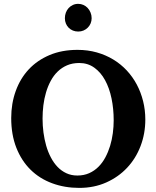

<svg xmlns="http://www.w3.org/2000/svg" viewBox="-20 -941 796 978"><path d="M559.1 -328.1Q559.1 -386.7 548.1 -439.7Q537.1 -492.7 515.1 -532.7Q493.2 -572.8 460.2 -596.4Q427.2 -620.1 383.8 -620.1Q349.1 -620.1 321.8 -608.4Q294.4 -596.7 273.7 -576.4Q252.9 -556.2 238.3 -528.8Q223.6 -501.5 214.4 -470Q205.1 -438.5 200.9 -404.5Q196.8 -370.6 196.8 -336.9Q196.8 -301.3 201.4 -266.1Q206.1 -231 215.3 -198.7Q224.6 -166.5 239.3 -138.7Q253.9 -110.8 273.4 -90.6Q293 -70.3 318.1 -58.6Q343.3 -46.9 374 -46.9Q407.2 -46.9 434.1 -58.8Q460.9 -70.8 481.4 -91.3Q502 -111.8 516.6 -139.2Q531.2 -166.5 540.8 -197.8Q550.3 -229 554.7 -262.5Q559.1 -295.9 559.1 -328.1ZM720.2 -332Q720.2 -260.3 696 -197Q671.9 -133.8 627.4 -86.4Q583 -39.1 521 -11.5Q459 16.1 383.8 16.1Q309.1 16.1 245.4 -7.6Q181.6 -31.2 135.5 -76.7Q89.4 -122.1 63.2 -188.5Q37.1 -254.9 37.1 -339.8Q37.1 -413.6 60.1 -477.3Q83 -541 126.2 -587.4Q169.4 -633.8 232.2 -660.4Q294.9 -687 375 -687Q426.8 -687 472.7 -674.1Q518.6 -661.1 556.9 -637.9Q595.2 -614.7 625.5 -582.3Q655.8 -549.8 676.8 -510.3Q697.8 -470.7 709 -425.5Q720.2 -380.4 720.2 -332ZM446.8 -848.1Q446.8 -834.5 441.7 -822Q436.5 -809.6 427.2 -800.3Q418 -791 405.5 -785.6Q393.1 -780.3 378.4 -780.3Q363.8 -780.3 351.3 -785.4Q338.9 -790.5 329.8 -799.6Q320.8 -808.6 315.7 -821Q310.5 -833.5 310.5 -848.1Q310.5 -863.3 315.4 -876.5Q320.3 -889.6 329.3 -899.7Q338.4 -909.7 350.8 -915.5Q363.3 -921.4 378.4 -921.4Q392.6 -921.4 405 -915.8Q417.5 -910.2 426.8 -900.1Q436 -890.1 441.4 -876.7Q446.8 -863.3 446.8 -848.1Z"/></svg>

Font: Charis SIL
Style: Bold
Weight: 700
Foundry: SIL International
Version: Version 4.112